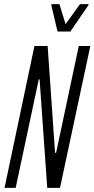

<svg xmlns="http://www.w3.org/2000/svg" viewBox="-20 -911 458 931"><path d="M2 0 147 -688H211L247 -170H252L362 -688H418L271 0H209L172 -526H168L56 0ZM259 -758 229 -885 230 -891H268L298 -794L368 -891H410L408 -885L321 -758Z"/></svg>

Font: Saira UltraCondensed
Style: Italic
Weight: 400
Width: 1
Italic angle: -12°
Designer: Hector Gatti with collaboration of the Omnibus-Type team
Foundry: Omnibus-Type
Version: Version 1.101